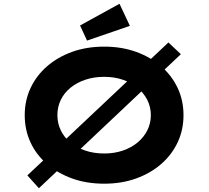

<svg xmlns="http://www.w3.org/2000/svg" viewBox="-20 -963 1106 1017"><path d="M186 34 125 -34 872 -738 938 -676ZM532 10Q439 10 362.5 -17.5Q286 -45 229 -94Q172 -143 141.5 -209Q111 -275 111 -353Q111 -431 142 -497Q173 -563 229.5 -612Q286 -661 362.5 -688.5Q439 -716 532 -716Q624 -716 700.5 -688.5Q777 -661 833.5 -612Q890 -563 921 -497Q952 -431 952 -353Q952 -275 921 -209Q890 -143 833.5 -94Q777 -45 700.5 -17.5Q624 10 532 10ZM532 -150Q586 -150 631 -165.5Q676 -181 709 -208.5Q742 -236 760.5 -273Q779 -310 779 -353Q779 -396 760.5 -433Q742 -470 709 -497.5Q676 -525 631 -540.5Q586 -556 532 -556Q477 -556 431.5 -540.5Q386 -525 353 -498Q320 -471 302 -434Q284 -397 284 -353Q284 -310 302 -272.5Q320 -235 353 -208Q386 -181 431.5 -165.5Q477 -150 532 -150ZM441 -748 404 -828 613 -943 668 -826Z"/></svg>

Font: Lexend Peta
Style: Bold
Weight: 700
Designer: Bonnie Shaver-Troup, Thomas Jockin
Foundry: Lexend
Version: Version 1.007